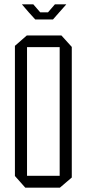

<svg xmlns="http://www.w3.org/2000/svg" viewBox="-20 -868 401 888"><path d="M105 -650V-704H264L312 -651V-650ZM97 0 49 -54V-55H256V0ZM49 -55V-656L104 -704H105V-55ZM256 0V-650H312V-47L257 0ZM143 -778 113 -811H254L225 -778ZM113 -811 82 -847V-848H134L166 -811ZM202 -811 234 -848H286V-847L254 -811Z"/></svg>

Font: Foldit Light
Style: Regular
Weight: 300
Version: Version 1.003